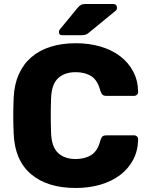

<svg xmlns="http://www.w3.org/2000/svg" viewBox="-20 -925 742 955"><path d="M289 -750Q273 -750 273 -766Q273 -774 278 -779L366 -886Q377 -898 384 -901.5Q391 -905 403 -905H543Q562 -905 562 -885Q562 -878 557 -873L424 -764Q416 -757 408.5 -753.5Q401 -750 387 -750ZM357 10Q215 10 134 -59Q53 -128 48 -261Q46 -302 46 -349Q46 -396 48 -439Q51 -505 73.5 -555.5Q96 -606 136 -640.5Q176 -675 232 -692.5Q288 -710 357 -710Q423 -710 479.5 -693.5Q536 -677 577.5 -645.5Q619 -614 642.5 -569.5Q666 -525 667 -469Q668 -460 661.5 -454Q655 -448 646 -448H511Q497 -448 490.5 -453.5Q484 -459 479 -474Q465 -527 433.5 -546.5Q402 -566 356 -566Q301 -566 268.5 -535.5Q236 -505 234 -434Q231 -352 234 -266Q236 -195 268.5 -164.5Q301 -134 356 -134Q402 -134 434 -154Q466 -174 479 -226Q484 -242 490.5 -247Q497 -252 511 -252H646Q655 -252 661.5 -246Q668 -240 667 -231Q666 -175 642.5 -130.5Q619 -86 577.5 -54.5Q536 -23 479.5 -6.5Q423 10 357 10Z"/></svg>

Font: Fz Rubik
Style: Bold
Weight: 700
Designer: Hubert and Fischer
Foundry: Hubert and Fischer
Version: Vit hóa bi FontZin.com